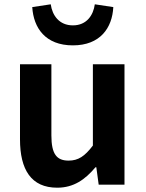

<svg xmlns="http://www.w3.org/2000/svg" viewBox="-20 -859 677 893"><path d="M246 14C323 14 376 -24 424 -81H428L439 0H559V-560H412V-182C374 -132 344 -112 299 -112C244 -112 219 -142 219 -229V-560H73V-211C73 -70 125 14 246 14ZM319 -648C446 -648 502 -729 507 -826L421 -839C414 -788 383 -741 319 -741C255 -741 223 -788 216 -839L130 -826C136 -729 191 -648 319 -648Z"/></svg>

Font: Source Han Sans KR
Style: Bold
Weight: 700
Designer: Ryoko NISHIZUKA 西塚涼子 (kana, bopomofo & ideographs); Paul D. Hunt (Latin, Greek & Cyrillic); Sandoll Communications 산돌커뮤니
Foundry: Adobe
Version: Version 2.004;hotconv 1.0.118;makeotfexe 2.5.65603